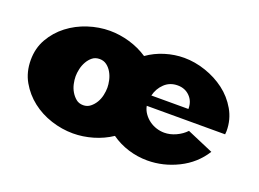

<svg xmlns="http://www.w3.org/2000/svg" viewBox="-70 -547 965 716"><g transform="rotate(20 412.0 -189.5)"><path d="M797 -177H486Q489 -161 498.5 -147.5Q508 -134 521 -124.5Q534 -115 549.5 -110Q565 -105 581 -105Q604 -105 627 -115.5Q650 -126 666 -143L771 -98Q737 -44 678.5 -15Q620 14 557 14Q518 14 481 2.5Q444 -9 413 -31Q380 -9 340.5 2.5Q301 14 262 14Q218 14 175 0Q132 -14 98 -40.5Q64 -67 42.5 -104.5Q21 -142 21 -190Q21 -237 42.5 -274.5Q64 -312 98.5 -338.5Q133 -365 176 -379Q219 -393 262 -393Q301 -393 340.5 -381.5Q380 -370 413 -348Q444 -370 481.5 -381.5Q519 -393 557 -393Q599 -393 642 -378.5Q685 -364 719.5 -338Q754 -312 776 -274Q798 -236 798 -190ZM262 -281Q245 -281 233.5 -272Q222 -263 214 -249Q206 -235 202.5 -219Q199 -203 199 -190Q199 -176 202.5 -160Q206 -144 214 -130.5Q222 -117 233.5 -107.5Q245 -98 262 -98Q278 -98 290 -107.5Q302 -117 310 -130.5Q318 -144 321.5 -160Q325 -176 325 -190Q325 -203 321.5 -219Q318 -235 310 -249Q302 -263 290 -272Q278 -281 262 -281ZM636 -219V-221Q636 -250 617 -269Q598 -288 569 -288Q538 -288 517 -268Q496 -248 489 -219Z"/></g></svg>

Font: CAT Rhythmus
Style: Regular
Weight: 400
Designer: Peter Wiegel nach alter Vorlage
Foundry: Peter Wiegel
Version: 1.000